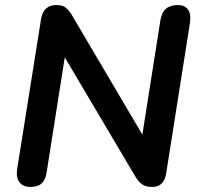

<svg xmlns="http://www.w3.org/2000/svg" viewBox="-20 -733 787 761"><path d="M100 8Q72 8 57.5 -10.5Q43 -29 48 -63L143 -659Q148 -687 163.5 -700Q179 -713 202 -713Q227 -713 239.5 -703.5Q252 -694 265 -673L564 -166H539L616 -654Q621 -684 638 -698.5Q655 -713 685 -713Q713 -713 725.5 -694.5Q738 -676 733 -643L639 -48Q635 -20 621 -6Q607 8 584 8Q559 8 544 -2Q529 -12 516 -34L217 -539H242L165 -51Q161 -21 145.5 -6.5Q130 8 100 8Z"/></svg>

Font: Nunito ExtraLight
Style: Italic
Weight: 200
Italic angle: -9°
Designer: Vernon Adams
Foundry: Vernon Adams
Version: Version 3.602